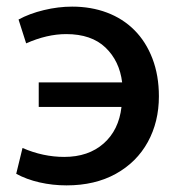

<svg xmlns="http://www.w3.org/2000/svg" viewBox="-20 -520 540 580"><path d="M180 -417Q122 -417 59 -389L36 -461Q69 -479 112.5 -489.5Q156 -500 198 -500Q255 -500 303 -482Q351 -464 386 -429Q421 -394 440.5 -343Q460 -292 460 -229Q460 -152 426.5 -91Q393 -30 330 5Q267 40 181 40Q139 40 99.5 31Q60 22 29 5L48 -73Q110 -46 174 -46Q247 -46 293 -86.5Q339 -127 347 -197H97V-271H349Q341 -336 298.5 -376.5Q256 -417 180 -417Z"/></svg>

Font: Gmarket Sans TTF Medium
Style: Regular
Weight: 500
Designer: Creative Director : Sungho Lee; Art Director : Kiwoong Choi; Project Manager : Sori Yang, Jongwook Yoon; Font Designer :
Foundry: Sandoll Inc.
Version: Version 1.000;hotconv 1.0.109;makeotfexe 2.5.65596